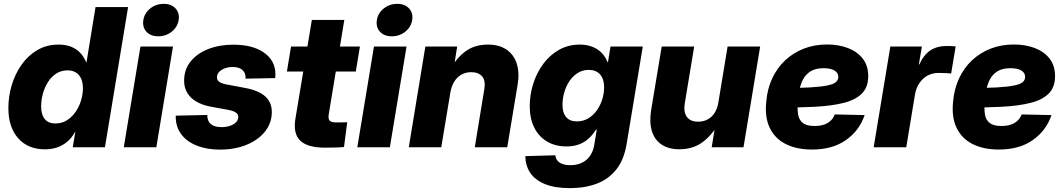

<svg xmlns="http://www.w3.org/2000/svg" viewBox="-20 -764 5516 996"><path d="M213.4 10.7Q125.5 10.7 74.5 -46.6Q23.4 -104 23.4 -203.1Q23.4 -264.2 41 -322.8Q58.6 -381.3 92.3 -429Q126 -476.6 174.3 -504.6Q222.7 -532.7 283.7 -532.7Q321.8 -532.7 349.9 -521.2Q377.9 -509.8 397 -489Q416 -468.3 427.2 -440.4H428.7L475.6 -727.5H644.5L524.4 0H357.4L370.6 -78.6H368.7Q351.6 -47.9 328.1 -28.3Q304.7 -8.8 275.6 1Q246.6 10.7 213.4 10.7ZM267.1 -123.5Q300.8 -123.5 326.9 -139.9Q353 -156.2 371.8 -183.3Q390.6 -210.4 400.4 -242.9Q410.2 -275.4 410.2 -307.1Q410.2 -350.1 389.2 -374.5Q368.2 -398.9 330.6 -398.9Q296.9 -398.9 271.2 -382.1Q245.6 -365.2 228.3 -337.4Q210.9 -309.6 202.1 -276.9Q193.4 -244.1 193.4 -211.4Q193.4 -169.4 212.2 -146.5Q231 -123.5 267.1 -123.5Z M622.1 0 708.5 -522.5H877.4L791 0ZM800.8 -575.7Q761.2 -575.7 739.5 -599.6Q717.8 -623.5 723.6 -660.2Q729.5 -696.3 759.5 -720.2Q789.6 -744.1 829.1 -744.1Q868.7 -744.1 890.6 -720.2Q912.6 -696.3 906.7 -660.2Q900.9 -623.5 870.8 -599.6Q840.8 -575.7 800.8 -575.7Z M1122.6 12.2Q1054.2 12.2 1002.2 -8.1Q950.2 -28.3 921.1 -66.4Q892.1 -104.5 891.6 -156.7Q891.6 -158.7 891.6 -160.6Q891.6 -162.6 891.6 -164.1L1055.2 -167.5Q1055.2 -136.2 1073.5 -120.4Q1091.8 -104.5 1129.4 -104.5Q1152.3 -104.5 1171.9 -110.8Q1191.4 -117.2 1203.6 -128.9Q1215.8 -140.6 1215.8 -156.7Q1216.3 -170.9 1204.1 -179.7Q1191.9 -188.5 1165.5 -193.8L1074.2 -210.4Q1005.4 -223.6 970 -258.8Q934.6 -293.9 935.1 -347.2Q935.5 -403.8 969 -445.3Q1002.4 -486.8 1060.1 -509.5Q1117.7 -532.2 1189.9 -532.2Q1291 -532.2 1349.4 -491.2Q1407.7 -450.2 1408.7 -380.4Q1408.7 -376 1408.4 -370.4Q1408.2 -364.7 1407.2 -358.9L1253.9 -356Q1255.4 -385.3 1237.8 -400.9Q1220.2 -416.5 1186.5 -416.5Q1165 -416.5 1146.5 -409.7Q1127.9 -402.8 1116.7 -390.9Q1105.5 -378.9 1105.5 -363.3Q1105 -349.6 1115.7 -340.8Q1126.5 -332 1149.4 -327.1L1250 -308.1Q1321.8 -294.9 1356.2 -263.7Q1390.6 -232.4 1390.1 -180.7Q1389.6 -137.7 1368.9 -102.3Q1348.1 -66.9 1311.8 -41.3Q1275.4 -15.6 1226.8 -1.7Q1178.2 12.2 1122.6 12.2Z M1847.2 -522.5 1825.7 -393.1H1468.3L1489.7 -522.5ZM1597.7 -660.6H1766.1L1685.5 -171.9Q1681.6 -147.9 1689.9 -138.4Q1698.2 -128.9 1725.1 -128.9Q1736.8 -128.9 1754.9 -129.2Q1772.9 -129.4 1781.2 -129.9L1764.6 -1.5Q1748 0.5 1721.2 1.2Q1694.3 2 1666.5 2Q1575.2 2 1537.6 -34.4Q1500 -70.8 1512.2 -146.5Z M1833.5 0 1919.9 -522.5H2088.9L2002.4 0ZM2012.2 -575.7Q1972.7 -575.7 1950.9 -599.6Q1929.2 -623.5 1935.1 -660.2Q1940.9 -696.3 1970.9 -720.2Q2001 -744.1 2040.5 -744.1Q2080.1 -744.1 2102.1 -720.2Q2124 -696.3 2118.2 -660.2Q2112.3 -623.5 2082.3 -599.6Q2052.2 -575.7 2012.2 -575.7Z M2315.9 -281.7 2269 0H2100.6L2186.5 -522.5H2351.6L2329.6 -384.3L2307.6 -389.6Q2341.8 -457 2390.9 -494.9Q2439.9 -532.7 2510.7 -532.7Q2569.3 -532.7 2607.4 -506.8Q2645.5 -481 2660.6 -433.8Q2675.8 -386.7 2665 -323.7L2611.3 0H2442.9L2492.2 -300.3Q2500 -346.2 2481 -367.9Q2461.9 -389.6 2424.8 -389.6Q2396 -389.6 2373.5 -377Q2351.1 -364.3 2336.2 -340.1Q2321.3 -315.9 2315.9 -281.7Z M2936 211.9Q2856.9 211.9 2805.7 190.4Q2754.4 168.9 2730 131.6Q2705.6 94.2 2705.1 45.9L2860.8 41.5Q2862.3 57.1 2871.3 68.6Q2880.4 80.1 2897 86.4Q2913.6 92.8 2938 92.8Q2989.7 92.8 3022.5 64.7Q3055.2 36.6 3063 -14.6L3075.7 -91.8H3071.8Q3053.7 -63 3031.5 -43.5Q3009.3 -23.9 2981.4 -14.2Q2953.6 -4.4 2918.9 -4.4Q2860.4 -4.4 2817.4 -30Q2774.4 -55.7 2751.2 -102.5Q2728 -149.4 2728 -212.9Q2728 -272.9 2746.1 -329.8Q2764.2 -386.7 2798.1 -432.6Q2832 -478.5 2880.1 -505.6Q2928.2 -532.7 2987.3 -532.7Q3015.6 -532.7 3039.1 -525.9Q3062.5 -519 3080.6 -506.8Q3098.6 -494.6 3111.6 -477.8Q3124.5 -460.9 3131.8 -441.4H3133.8L3147 -522.5H3314.5L3231 -19Q3217.8 63 3178 114Q3138.2 165 3076.4 188.5Q3014.6 211.9 2936 211.9ZM2972.2 -134.3Q3005.9 -134.3 3032 -150.1Q3058.1 -166 3076.4 -191.9Q3094.7 -217.8 3104.2 -249Q3113.8 -280.3 3113.8 -311.5Q3113.8 -354 3093 -377.7Q3072.3 -401.4 3034.7 -401.4Q3001.5 -401.4 2976.1 -385Q2950.7 -368.7 2933.1 -342Q2915.5 -315.4 2906.7 -283.4Q2897.9 -251.5 2897.9 -220.2Q2897.9 -178.7 2917 -156.5Q2936 -134.3 2972.2 -134.3Z M3504.4 10.3Q3448.2 10.3 3411.9 -14.2Q3375.5 -38.6 3361.6 -84.2Q3347.7 -129.9 3357.9 -193.4L3412.6 -522.5H3581.1L3532.2 -227.5Q3524.9 -182.1 3543.2 -157.5Q3561.5 -132.8 3601.6 -132.8Q3628.4 -132.8 3650.1 -144Q3671.9 -155.3 3686.8 -178Q3701.7 -200.7 3707 -235.4L3754.4 -522.5H3923.3L3836.9 0H3671.9L3694.3 -138.2H3715.3Q3681.2 -70.8 3629.6 -30.3Q3578.1 10.3 3504.4 10.3Z M4192.4 11.7Q4112.8 11.7 4056.4 -16.6Q4000 -44.9 3973.1 -100.6Q3946.3 -156.2 3955.1 -238.3Q3960.9 -304.2 3986.3 -358.4Q4011.7 -412.6 4053.7 -451.7Q4095.7 -490.7 4150.4 -512Q4205.1 -533.2 4270.5 -533.2Q4330.1 -533.2 4378.4 -514.9Q4426.8 -496.6 4455.3 -460.2Q4483.9 -423.8 4483.9 -368.7Q4483.9 -312 4451.4 -279.1Q4418.9 -246.1 4357.4 -230.5Q4295.9 -214.8 4208.5 -210.2Q4121.1 -205.6 4010.7 -205.6L4027.3 -307.1Q4122.6 -307.1 4181.6 -310.5Q4240.7 -314 4272.9 -320.8Q4305.2 -327.6 4316.9 -338.6Q4328.6 -349.6 4328.6 -364.7Q4328.6 -386.2 4309.1 -398.2Q4289.6 -410.2 4252.4 -410.2Q4210.4 -410.2 4184.8 -394Q4159.2 -377.9 4145.5 -351.3Q4131.8 -324.7 4126.5 -293.7Q4121.1 -262.7 4118.7 -232.9Q4115.7 -197.3 4120.4 -169.4Q4125 -141.6 4144.8 -126Q4164.6 -110.4 4206.1 -110.4Q4248.5 -110.4 4274.7 -126.7Q4300.8 -143.1 4310.5 -170.4L4465.3 -167Q4438 -86.4 4368.4 -37.4Q4298.8 11.7 4192.4 11.7Z M4512.2 0 4598.6 -522.5H4762.2L4746.6 -429.7H4749Q4772 -480 4806.4 -502.7Q4840.8 -525.4 4891.1 -525.4Q4904.3 -525.4 4915.8 -524.9Q4927.2 -524.4 4937.5 -523.4L4914.1 -382.8Q4904.3 -383.8 4885 -384.8Q4865.7 -385.7 4847.7 -385.7Q4817.9 -385.7 4792.2 -372.1Q4766.6 -358.4 4749.3 -333Q4731.9 -307.6 4726.1 -271.5L4681.2 0Z M5161.6 11.7Q5082 11.7 5025.6 -16.6Q4969.2 -44.9 4942.4 -100.6Q4915.5 -156.2 4924.3 -238.3Q4930.2 -304.2 4955.6 -358.4Q4981 -412.6 5022.9 -451.7Q5064.9 -490.7 5119.6 -512Q5174.3 -533.2 5239.7 -533.2Q5299.3 -533.2 5347.7 -514.9Q5396 -496.6 5424.6 -460.2Q5453.1 -423.8 5453.1 -368.7Q5453.1 -312 5420.7 -279.1Q5388.2 -246.1 5326.7 -230.5Q5265.1 -214.8 5177.7 -210.2Q5090.3 -205.6 4980 -205.6L4996.6 -307.1Q5091.8 -307.1 5150.9 -310.5Q5210 -314 5242.2 -320.8Q5274.4 -327.6 5286.1 -338.6Q5297.9 -349.6 5297.9 -364.7Q5297.9 -386.2 5278.3 -398.2Q5258.8 -410.2 5221.7 -410.2Q5179.7 -410.2 5154.1 -394Q5128.4 -377.9 5114.7 -351.3Q5101.1 -324.7 5095.7 -293.7Q5090.3 -262.7 5087.9 -232.9Q5085 -197.3 5089.6 -169.4Q5094.2 -141.6 5114 -126Q5133.8 -110.4 5175.3 -110.4Q5217.8 -110.4 5243.9 -126.7Q5270 -143.1 5279.8 -170.4L5434.6 -167Q5407.2 -86.4 5337.6 -37.4Q5268.1 11.7 5161.6 11.7Z"/></svg>

Font: Inter 28pt ExtraBold
Style: Italic
Weight: 800
Italic angle: -9.3988°
Designer: Rasmus Andersson
Foundry: rsms
Version: Version 4.001;git-66647c0bb